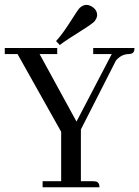

<svg xmlns="http://www.w3.org/2000/svg" viewBox="-25 -788 586 808"><path d="M393.6 0Q393.6 -21.5 377.9 -24.4Q373 -25.4 368.2 -25.4H315.4V-243.2L462.9 -533.2Q485.4 -559.6 515.6 -560.5Q537.1 -560.5 540 -576.2Q541 -581.1 541 -585.9H367.2V-560.5H445.3L296.9 -276.4L141.6 -560.5H215.8V-585.9H-4.9V-560.5H48.8L232.4 -233.4V-25.4H154.3V0ZM371.1 -696.3Q382.8 -710 383.8 -723.6Q383.8 -749 357.4 -762.7Q347.7 -767.6 338.9 -767.6Q323.2 -766.6 310.5 -754.9Q302.7 -747.1 263.7 -685.5Q235.4 -641.6 210.9 -615.2L226.6 -598.6Q250 -617.2 333 -668.9Q360.4 -686.5 371.1 -696.3Z"/></svg>

Font: Abhaya Libre
Style: Regular
Weight: 400
Designer: Pushpananda Ekanayake, Sol Matas, Pathum Egodawatta
Foundry: Mooniak
Version: Version 1.050 ; ttfautohint (v1.6)